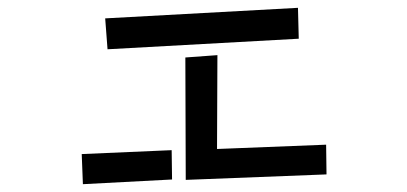

<svg xmlns="http://www.w3.org/2000/svg" viewBox="-20 -508 1040 491"><path d="M249 -461 742 -488 744 -409 255 -382ZM454 -361 536 -367 535 -127 814 -138 815 -62 455 -48ZM189 -114 419 -124 420 -49 192 -37Z"/></svg>

Font: Stick
Style: Regular
Weight: 400
Designer: Fontworks Inc.
Foundry: Fontworks Inc.
Version: Version 1.100